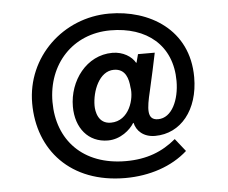

<svg xmlns="http://www.w3.org/2000/svg" viewBox="-52 -689 1030 868"><g transform="rotate(-5 462.5 -254.5)"><path d="M483 119C593 119 695 85 766 21L720 -37C658 15 587 43 492 43C297 43 184 -79 184 -252C184 -423 301 -552 473 -552C637 -552 751 -461 751 -298C751 -213 716 -133 653 -133C601 -133 608 -185 627 -264C643 -334 652 -376 664 -434H588L578 -396H576C560 -425 521 -450 473 -450C355 -450 274 -340 274 -223C274 -126 330 -57 419 -57C476 -57 521 -96 539 -126H541C549 -90 580 -59 633 -59C750 -59 832 -160 832 -308C832 -526 654 -628 474 -628C264 -628 92 -464 92 -254C92 -42 234 119 483 119ZM439 -136C381 -136 372 -193 372 -219C372 -284 406 -373 473 -373C527 -373 538 -325 541 -288C551 -237 523 -136 439 -136Z"/></g></svg>

Font: Decalotype
Style: Bold
Weight: 700
Designer: Alfredo Marco Pradil
Foundry: Alfredo Marco Pradil
Version: Version 1.0